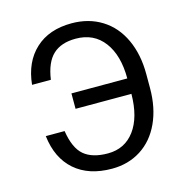

<svg xmlns="http://www.w3.org/2000/svg" viewBox="-107 -820 889 929"><g transform="rotate(-15 337.0 -356.0)"><path d="M166 -225.6Q179.7 -137.7 221.4 -102.3Q263.2 -66.9 341.3 -66.9Q425.8 -66.9 474.9 -132.8Q523.9 -198.7 524.9 -315.9H245.1V-393.1H524.9Q524.9 -508.8 474.4 -576.2Q423.8 -643.6 333 -643.6Q259.8 -643.6 219 -605.5Q178.2 -567.4 166 -482.4H71.8Q83 -594.2 151.4 -657.5Q219.7 -720.7 333 -720.7Q418.9 -720.7 484.1 -679.9Q549.3 -639.2 584.2 -563.7Q619.1 -488.3 619.1 -390.1V-319.3Q619.1 -221.2 584.5 -146Q549.8 -70.8 486.6 -30.5Q423.3 9.8 341.3 9.8Q225.1 9.8 155 -51.5Q85 -112.8 71.8 -225.6Z"/></g></svg>

Font: Roboto
Style: Regular
Weight: 400
Designer: Google
Version: Version 2.134; 2016; ttfautohint (v1.6)